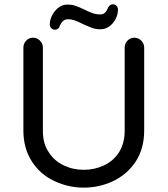

<svg xmlns="http://www.w3.org/2000/svg" viewBox="-20 -863 780 894"><path d="M211.9 -748Q211.9 -782.2 236.3 -812Q260.7 -841.8 294.9 -841.8Q313.5 -841.8 330.1 -836.4Q346.7 -831.1 373 -818.4Q398.4 -805.7 413.6 -800.8Q428.7 -795.9 445.3 -795.9Q458 -795.9 466.3 -801.8Q474.6 -807.6 480.5 -821.3Q488.3 -842.8 505.9 -842.8Q515.6 -842.8 522 -836.4Q528.3 -830.1 529.3 -820.3Q529.3 -784.2 505.4 -755.4Q481.4 -726.6 446.3 -726.6Q427.7 -726.6 412.1 -731.9Q396.5 -737.3 366.2 -751Q340.8 -763.7 326.2 -768.6Q311.5 -773.4 295.9 -773.4Q271.5 -773.4 258.8 -743.2Q252.9 -724.6 235.4 -724.6Q226.6 -724.6 219.2 -731.4Q211.9 -738.3 211.9 -748ZM236.3 -18.6Q168.9 -48.8 128.9 -110.4Q88.9 -171.9 88.9 -255.9V-641.6Q88.9 -660.2 102.1 -673.8Q115.2 -687.5 133.8 -687.5Q152.3 -687.5 166 -673.8Q179.7 -660.2 179.7 -641.6V-252.9Q179.7 -193.4 207 -154.3Q232.4 -114.3 275.9 -93.3Q319.3 -72.3 370.1 -72.3Q419.9 -72.3 463.9 -92.8Q509.8 -114.3 535.2 -155.8Q560.5 -197.3 560.5 -252.9V-641.6Q560.5 -660.2 573.7 -673.8Q586.9 -687.5 605.5 -687.5Q624 -687.5 637.7 -673.8Q651.4 -660.2 651.4 -641.6V-255.9Q651.4 -169.9 610.4 -108.4Q570.3 -49.8 506.3 -19.5Q442.4 10.7 370.1 10.7Q299.8 10.7 236.3 -18.6Z"/></svg>

Font: jf-openhuninn-1.1
Style: Regular
Weight: 400
Designer: [Kosugi Maru]
      Designed by Motoya company      

      [Varela Round]
      Joe Prince(Latin component); Avraham Co
Foundry: justfont CO.,LTD.
Version: 1.1